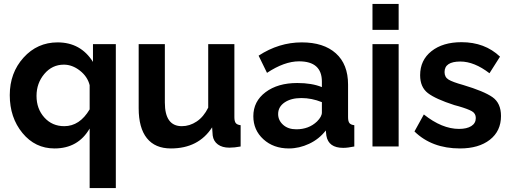

<svg xmlns="http://www.w3.org/2000/svg" viewBox="-20 -750 2615 983"><path d="M30 -263Q30 -377 100.5 -455Q171 -533 275 -533Q393 -533 456 -433V-524H573V213H439V-92Q380 10 259 10Q160 10 95 -69Q30 -148 30 -263ZM439 -190V-314Q428 -358 389 -388.5Q350 -419 307 -419Q247 -419 207 -371.5Q167 -324 167 -259Q167 -193 207 -148.5Q247 -104 309 -104Q388 -104 439 -190Z M690 -196V-524H824V-225Q824 -104 911 -104Q951 -104 987 -128Q1023 -152 1046 -199V-524H1180V-150Q1180 -129 1187 -120Q1194 -111 1212 -109V0Q1180 6 1154 6Q1118 6 1095.5 -10.5Q1073 -27 1069 -56L1066 -98Q996 10 855 10Q774 10 732 -42.5Q690 -95 690 -196Z M1277 -155Q1277 -231 1339.5 -278Q1402 -325 1502 -325Q1577 -325 1628 -304V-332Q1628 -436 1511 -436Q1436 -436 1347 -377L1304 -465Q1408 -533 1525 -533Q1637 -533 1699.5 -477Q1762 -421 1762 -317V-150Q1762 -129 1769 -120Q1776 -111 1794 -109V0Q1760 7 1737 7Q1662 7 1651 -55L1648 -82Q1614 -38 1563 -14Q1512 10 1459 10Q1380 10 1328.5 -37Q1277 -84 1277 -155ZM1603 -128Q1628 -153 1628 -174V-227Q1576 -248 1523 -248Q1470 -248 1437 -225.5Q1404 -203 1404 -166Q1404 -134 1429.5 -111Q1455 -88 1497 -88Q1561 -88 1603 -128Z M1887 -597V-730H2021V-597ZM1887 0V-524H2021V0Z M2335 10Q2191 10 2102 -77L2150 -164Q2243 -90 2330 -90Q2370 -90 2393 -104.5Q2416 -119 2416 -146Q2416 -169 2396 -180.5Q2376 -192 2328 -206Q2314 -210 2306 -212Q2210 -243 2170.5 -273.5Q2131 -304 2131 -365Q2131 -442 2189 -488Q2247 -534 2343 -534Q2462 -534 2540 -460L2486 -375Q2408 -435 2337 -435Q2256 -435 2256 -381Q2256 -355 2276.5 -342.5Q2297 -330 2351 -315Q2458 -283 2501.5 -252.5Q2545 -222 2545 -156Q2545 -79 2488 -34.5Q2431 10 2335 10Z"/></svg>

Font: Raleway-v4020
Style: Bold
Weight: 700
Designer: Matt McInerney, Pablo Impallari, Rodrigo Fuenzalida
Foundry: Matt McInerney, Pablo Impallari, Rodrigo Fuenzalida
Version: Version 4.020;PS 004.020;hotconv 1.0.88;makeotf.lib2.5.64775